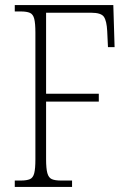

<svg xmlns="http://www.w3.org/2000/svg" viewBox="-20 -734 512 754"><path d="M38 0V-25H61Q85 -25 97.5 -30.5Q110 -36 114.5 -54Q119 -72 119 -108V-606Q119 -642 114.5 -660Q110 -678 97.5 -683.5Q85 -689 61 -689H38V-714H425L430 -549H404L401 -612Q399 -652 388 -668Q377 -684 338 -684H161V-366H368V-335H161V-109Q161 -72 166 -54Q171 -36 183.5 -30.5Q196 -25 220 -25H263V0Z"/></svg>

Font: Noto Serif Ethiopic Condensed ExtraLight
Style: Regular
Weight: 200
Width: 3
Designer: Monotype Design Team
Foundry: Monotype Imaging Inc.
Version: Version 2.102; ttfautohint (v1.8.4.7-5d5b)